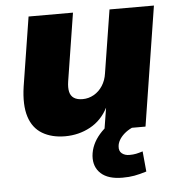

<svg xmlns="http://www.w3.org/2000/svg" viewBox="-51 -548 747 801"><g transform="rotate(-5 322.5 -148.0)"><path d="M207 11Q151 11 111.5 -12.5Q72 -36 56.5 -85Q41 -134 52 -210L98 -500H284L239 -216Q235 -190 239 -172.5Q243 -155 256.5 -146Q270 -137 293 -137Q318 -137 340 -149.5Q362 -162 376.5 -184.5Q391 -207 395 -236L437 -500H623L544 0H372L387 -93Q360 -41 312 -15Q264 11 207 11ZM430 204Q370 204 340 176.5Q310 149 313 103Q317 55 352.5 14Q388 -27 441 -48L487 0Q468 9 454.5 21Q441 33 433.5 46Q426 59 425 72Q423 92 435.5 102Q448 112 467 112Q483 112 495 109.5Q507 107 523 102L531 187Q502 196 480 200Q458 204 430 204Z"/></g></svg>

Font: Nunito Sans 9pt Black
Style: Italic
Weight: 900
Italic angle: -9°
Version: Version 3.101;gftools[0.9.27]